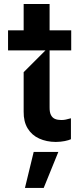

<svg xmlns="http://www.w3.org/2000/svg" viewBox="-20 -696 410 952"><path d="M256.4 7.8Q210.6 7.5 174.2 -9.1Q137.8 -25.6 117.2 -59.3Q96.6 -93 97.3 -142.8V-338.1L205.3 -446L97.3 -483.7V-676.1H225.9V-164.1Q225.5 -139.2 232.8 -125.4Q240.1 -111.5 253 -106.2Q266 -100.9 284.1 -100.9Q295.5 -100.9 305.8 -103Q316.1 -105.1 331 -109.4H331.7V-5.7Q321.4 -0.7 301.3 3.4Q281.2 7.5 256.4 7.8ZM19.9 -446V-545.5H333.1V-446ZM103.7 235.8 147 57.5H269.2L196.7 235.8Z"/></svg>

Font: Riot Sans
Style: Regular
Weight: 400
Designer: Rasmus Andersson
Foundry: rsms
Version: Version 3.005